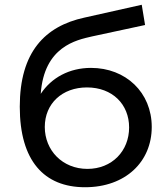

<svg xmlns="http://www.w3.org/2000/svg" viewBox="-20 -778 702 806"><path d="M347 -69C242 -69 168 -147 168 -245C168 -343 241 -411 345 -411C452 -411 522 -340 522 -243C522 -144 450 -69 347 -69ZM337 8C507 8 617 -99 617 -245C617 -390 508 -493 362 -493C271 -493 196 -452 151 -384C165 -583 301 -610 366 -625L589 -673L575 -758L334 -704C169 -668 63 -560 63 -330C63 -103 165 8 337 8Z"/></svg>

Font: Montserrat-Alt1 Med
Style: Regular
Weight: 500
Designer: Differentunic
Foundry: Differentunic
Version: Version 7.222